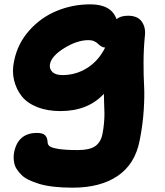

<svg xmlns="http://www.w3.org/2000/svg" viewBox="-20 -577 754 880"><path d="M313 283.2Q266.1 283.2 227.3 278.8Q188.5 274.4 160.9 266.1Q133.3 257.8 112.1 247.6Q90.8 237.3 77.9 224.1Q64.9 210.9 56.6 198Q48.3 185.1 45.4 170.9Q42.5 156.7 42.5 144.5Q42.5 132.3 44.9 120.1Q63 32.2 149.9 32.2Q176.3 32.2 186.8 43.2Q197.3 54.2 198.2 74.2Q198.2 85.9 207.5 93.3Q216.8 100.6 248.5 105.7Q280.3 110.8 336.9 110.8Q390.1 110.8 415.8 93.3Q441.4 75.7 449.2 39.1Q454.6 12.7 456.8 -13.9Q459 -40.5 458.7 -56.9Q458.5 -73.2 457.3 -102.8Q456.1 -132.3 456.1 -147Q383.3 -67.9 256.8 -67.9Q196.8 -67.9 150.6 -86.2Q104.5 -104.5 79.6 -136Q54.7 -167.5 44.4 -209.5Q34.2 -251.5 44.9 -298.8Q61 -377.9 114.3 -437.5Q167.5 -497.1 240.2 -527.1Q313 -557.1 394 -557.1Q490.7 -557.1 514.2 -488.8Q531.7 -504.9 566.9 -504.9Q611.3 -504.9 630.1 -477.5Q648.9 -450.2 644 -412.1Q638.2 -353.5 637.9 -292.5Q637.7 -231.4 640.4 -184.8Q643.1 -138.2 638.7 -71Q634.3 -3.9 620.1 66.9Q599.1 175.3 519.5 229.2Q439.9 283.2 313 283.2ZM209 -283.2Q205.1 -262.2 219.7 -247.6Q234.4 -232.9 266.1 -232.9Q328.6 -232.9 380.4 -265.9Q432.1 -298.8 461.9 -358.9Q451.7 -359.4 443.1 -365Q434.6 -370.6 428.7 -376.7Q422.9 -382.8 411.9 -387.9Q400.9 -393.1 386.2 -393.1Q334 -393.1 275.1 -356.9Q216.3 -320.8 209 -283.2Z"/></svg>

Font: Shantell Sans Irregular Bouncy
Style: Italic
Weight: 800
Italic angle: -11.31°
Designer: Stephen Nixon, Anya Danilova, Shantell Martin
Foundry: Arrow Type
Version: Version 1.006;[9816181b4]